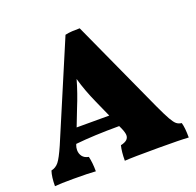

<svg xmlns="http://www.w3.org/2000/svg" viewBox="-121 -810 959 940"><g transform="rotate(-20 358.5 -339.5)"><path d="M707 3Q667 0 550 0Q412 0 374 3Q374 -43 382 -75Q404 -80 414 -89Q424 -98 424 -112Q424 -126 413 -151L406 -166Q275 -166 179 -156L177 -152Q172 -139 172 -126Q172 -107 182.5 -93Q193 -79 215 -75Q223 -41 223 3Q189 0 106 0Q40 0 10 3Q10 -44 20 -75Q44 -80 59.5 -99.5Q75 -119 100 -176L312 -676Q330 -680 348.5 -681Q367 -682 388 -682L610 -195Q634 -143 648 -118.5Q662 -94 672.5 -85.5Q683 -77 699 -75Q707 -48 707 3ZM378 -231 340 -316Q307 -389 289 -454Q271 -389 241 -316L208 -231Z"/></g></svg>

Font: Vollkorn SC Black
Style: Regular
Weight: 900
Designer: Friedrich Althausen
Foundry: Friedrich Althausen
Version: Version 4.015